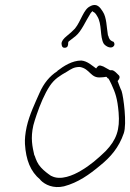

<svg xmlns="http://www.w3.org/2000/svg" viewBox="-20 -741 526 777"><path d="M88 -228C82 -200 80 -178 81 -158C85 -94 103 -47 143 -14V-13C162 7 196 23 239 13C296 -2 342 -35 385 -71C426 -104 461 -143 481 -202C494 -240 480 -349 472 -373C465 -387 461 -401 456 -413C461 -419 467 -427 462 -435L453 -444C444 -453 437 -458 430 -457H425C416 -462 406 -468 398 -472L389 -475C380 -478 375 -473 369 -464C353 -475 334 -494 309 -496C272 -496 238 -474 212 -454V-453C181 -433 157 -404 140 -365C122 -324 99 -277 88 -228ZM115 -234C118 -246 123 -261 128 -276C142 -317 160 -361 182 -394C201 -422 223 -435 251 -451C267 -461 279 -470 302 -470H303C345 -463 346 -423 389 -428H390C397 -428 402 -429 408 -430H411C413 -429 415 -424 416 -424H418C423 -418 426 -409 431 -400C447 -365 455 -343 460 -286C466 -216 451 -175 408 -130C376 -99 345 -72 307 -50C277 -32 225 -9 188 -29H187C171 -40 159 -49 146 -63C132 -78 126 -94 120 -112H119C111 -148 103 -181 115 -234ZM229 -564C230 -553 233 -546 245 -548C254 -550 256 -556 256 -569L257 -572L259 -574C269 -582 279 -590 286 -595C310 -615 326 -655 347 -688C350 -692 352 -694 355 -696L357 -693C363 -691 368 -685 373 -676C394 -644 383 -592 400 -564C408 -553 432 -540 442 -557C445 -562 442 -572 437 -573H436C424 -578 421 -585 418 -597H417C411 -631 412 -670 396 -694C385 -711 373 -729 347 -717L346 -716C318 -705 308 -655 283 -625C271 -613 266 -608 251 -596C236 -584 229 -574 229 -564ZM397 -467H398Z"/></svg>

Font: Stray Cat
Style: LtObl
Weight: 300
Version: Version 1.0